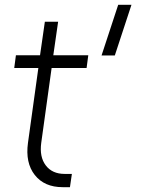

<svg xmlns="http://www.w3.org/2000/svg" viewBox="-20 -770 583 796"><path d="M240 6Q164 6 124.2 -44.5Q84.5 -95 96 -178L139 -488H39L46 -541H146L166 -680H221L201 -541H346L339 -488H194L151 -178Q143 -119.5 169.8 -84.2Q196.5 -49 248 -49H278L270 6ZM401 -540 470 -750H525L456 -540Z"/></svg>

Font: Mohave Light Light
Style: Italic
Weight: 300
Italic angle: -8°
Version: Version 2.003